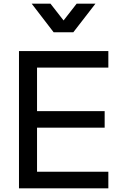

<svg xmlns="http://www.w3.org/2000/svg" viewBox="-20 -1022 646 1042"><path d="M83 0H568V-90H181V-329H548V-419H181V-655H568V-745H83ZM152 -1002 271 -847H378L498 -1002H396L325 -911L254 -1002Z"/></svg>

Font: Mluvka Medium
Style: Regular
Weight: 500
Designer: Modified by Jiří Krblich, Original typeface by Gumpita Rahayu
Foundry: Gumpita Rahayu & Jiří Krblich
Version: Version 2.000;Glyphs 3.1.1 (3134)